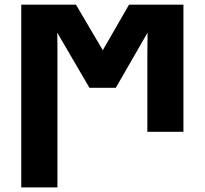

<svg xmlns="http://www.w3.org/2000/svg" viewBox="-20 -569 884 829"><path d="M228 240.2V-314V-315.4V-328.6V-330.1V-332V-334V-335.4V-337.4V-339.4V-340.8V-356.9V-358.4V-361.3V-364.7V-367.2V-370.1C228 -388.7 227.5 -408.2 227.1 -428.2L366.2 -189.9H480L617.2 -428.2C617.2 -393.1 616.2 -360.8 616.2 -326.2V0H772V-548.8H537.1L423.8 -352.1L308.1 -548.8H71.8V240.2Z"/></svg>

Font: Noto Reveo Sans
Style: Regular
Weight: 800
Designer: Monotype Design Team
Foundry: Monotype Imaging Inc.
Version: Version 2.007